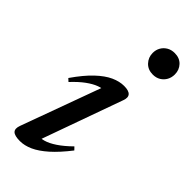

<svg xmlns="http://www.w3.org/2000/svg" viewBox="-236 -759 813 813"><g transform="rotate(45 171.0 -352.0)"><path d="M32.5 -35.5 169.5 -411 186.5 -393Q168 -395 146.5 -387Q125 -379 100 -360.8Q75 -342.5 46 -311.5L33.5 -323Q71 -377 104.2 -408.2Q137.5 -439.5 167.2 -453Q197 -466.5 224.5 -466.5Q253 -466.5 263 -455Q273 -443.5 264.5 -421L127.5 -38.5L111 -61Q128.5 -58 150 -64Q171.5 -70 198.2 -87.8Q225 -105.5 256.5 -136.5L268.5 -124Q230.5 -75 197 -45.2Q163.5 -15.5 134 -2.2Q104.5 11 77.5 11Q45 11 34.2 -0.2Q23.5 -11.5 32.5 -35.5ZM211 -651Q211 -669.5 219.5 -684.2Q228 -699 243 -707.8Q258 -716.5 277.5 -716.5Q307 -716.5 324.5 -698Q342 -679.5 342 -652.5Q342 -634 333.8 -619Q325.5 -604 310.8 -595Q296 -586 276 -586Q247 -586 229 -605Q211 -624 211 -651Z"/></g></svg>

Font: Newsreader 36pt Medium
Style: Italic
Weight: 500
Italic angle: -17°
Designer: Hugues Gentile
Foundry: Production Type
Version: Version 1.003